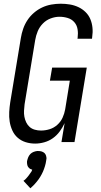

<svg xmlns="http://www.w3.org/2000/svg" viewBox="-20 -763 540 1031"><path d="M169 8Q142 8 118 0.5Q94 -7 75.5 -23Q57 -39 46.5 -62Q36 -85 32 -110Q28 -135 29.5 -161.5Q31 -188 35 -214L92 -559Q96 -584 104.5 -608.5Q113 -633 127.5 -655Q142 -677 162.5 -694.5Q183 -712 206.5 -723Q230 -734 255.5 -738.5Q281 -743 306 -743Q331 -743 355 -739Q379 -735 400.5 -725Q422 -715 439 -698.5Q456 -682 465 -660.5Q474 -639 476.5 -614.5Q479 -590 475 -564L474 -555H396L397 -561Q400 -584 396.5 -606Q393 -628 379 -644Q365 -660 343.5 -666.5Q322 -673 299 -673Q276 -673 252 -664Q228 -655 210 -636.5Q192 -618 182.5 -595Q173 -572 169 -548L112 -203Q110 -186 109 -169Q108 -152 111 -136Q114 -120 121 -105.5Q128 -91 139.5 -81Q151 -71 167 -66.5Q183 -62 200 -62Q223 -62 246 -69Q269 -76 287.5 -92.5Q306 -109 316 -131Q326 -153 330 -176L355 -330H248L260 -400H446L380 0H310L327 -102Q316 -78 300.5 -57Q285 -36 264 -21Q243 -6 218 1Q193 8 169 8ZM143 248 106 208Q111 205 115 201Q119 197 122.5 193Q126 189 129.5 185Q133 181 136 176.5Q139 172 143 166.5Q147 161 149 158L150 156L153 148Q150 147 147.5 146Q145 145 142.5 144Q140 143 138 141Q136 139 134 137Q132 135 130.5 132.5Q129 130 128 127.5Q127 125 126.5 122Q126 119 125.5 116.5Q125 114 125 110Q125 106 125 104L126 99Q127 95 128.5 90Q130 85 132 80.5Q134 76 137 71.5Q140 67 143.5 63.5Q147 60 151 57.5Q155 55 159.5 53Q164 51 170.5 49.5Q177 48 179 48H186Q190 48 195 48.5Q200 49 204 50.5Q208 52 212 54Q216 56 219 59Q222 62 224 65.5Q226 69 227.5 73.5Q229 78 229.5 84Q230 90 229 92L228 99Q227 106 225.5 113.5Q224 121 221.5 129Q219 137 216.5 144Q214 151 211 158Q208 165 204 172.5Q200 180 196 186.5Q192 193 187.5 199.5Q183 206 177.5 212.5Q172 219 165 227Q158 235 155 237Z"/></svg>

Font: Iosevka Term Oblique
Style: Regular
Weight: 400
Italic angle: -9°
Monospace: yes
Designer: Belleve Invis
Foundry: Belleve Invis
Version: Version 31.4.0